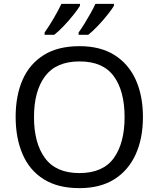

<svg xmlns="http://www.w3.org/2000/svg" viewBox="-20 -1015 821 994"><path d="M720 -409Q720 -299 682.5 -216Q645 -133 572 -87Q499 -41 391 -41Q280 -41 206.5 -87Q133 -133 97 -216.5Q61 -300 61 -410Q61 -520 97 -602Q133 -684 206.5 -730Q280 -776 392 -776Q499 -776 572 -730.5Q645 -685 682.5 -602.5Q720 -520 720 -409ZM156 -409Q156 -274 213 -196.5Q270 -119 391 -119Q513 -119 569 -196.5Q625 -274 625 -409Q625 -544 569 -620.5Q513 -697 392 -697Q271 -697 213.5 -620.5Q156 -544 156 -409ZM570 -985Q560 -968 537 -939Q514 -910 487 -881.5Q460 -853 437 -835H387V-847Q401 -866 417 -892Q433 -918 448.5 -945.5Q464 -973 474 -995H570ZM394 -985Q384 -968 361 -939Q338 -910 311 -881.5Q284 -853 261 -835H211V-847Q232 -876 257 -918.5Q282 -961 298 -995H394Z"/></svg>

Font: Noto Sans Tamil UI
Style: Regular
Weight: 400
Designer: Jelle Bosma - Monotype Design Team
Foundry: Monotype Imaging Inc.
Version: Version 2.004; ttfautohint (v1.8.4.7-5d5b)